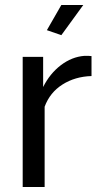

<svg xmlns="http://www.w3.org/2000/svg" viewBox="-20 -750 403 770"><path d="M226 -609 168 -629 226 -730H314ZM347 -445Q281 -443 230.5 -411Q180 -379 159 -322V0H71V-522H153V-401Q180 -455 224 -488.5Q268 -522 318 -526Q328 -526 335 -526Q342 -526 347 -525Z"/></svg>

Font: PTCRaleway Medium
Style: Regular
Weight: 500
Designer: Matt McInerney, Pablo Impallari, Rodrigo Fuenzalida
Foundry: Matt McInerney, Pablo Impallari, Rodrigo Fuenzalida
Version: Version 3.000g; ttfautohint (v1.5) -l 8 -r 28 -G 28 -x 14 -D